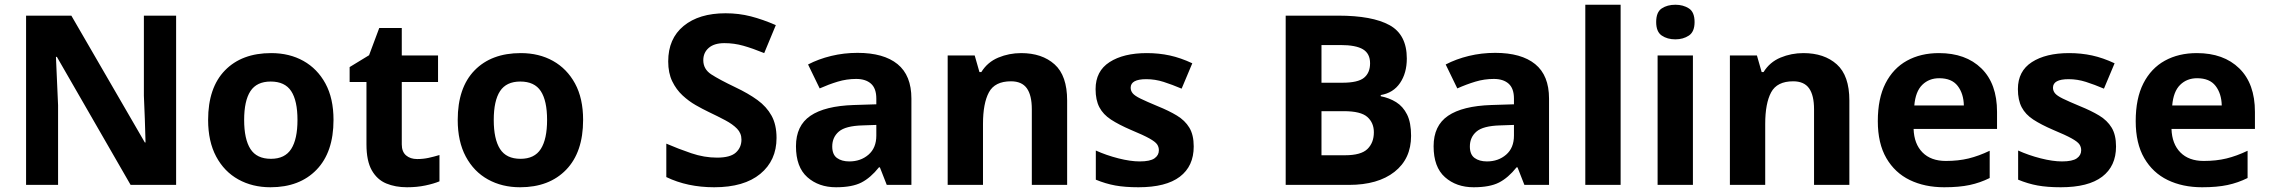

<svg xmlns="http://www.w3.org/2000/svg" viewBox="-20 -780 9576 810"><path d="M723 0H531L220 -540H216Q218 -489 220.5 -438Q223 -387 225 -336V0H90V-714H281L591 -179H594Q593 -229 591 -278Q589 -327 587 -376V-714H723Z M1387 -274Q1387 -138 1315.5 -64Q1244 10 1121 10Q1045 10 985.5 -23Q926 -56 892 -119.5Q858 -183 858 -274Q858 -410 929 -483Q1000 -556 1124 -556Q1201 -556 1260 -523Q1319 -490 1353 -427.5Q1387 -365 1387 -274ZM1010 -274Q1010 -193 1036.5 -151.5Q1063 -110 1123 -110Q1182 -110 1208.5 -151.5Q1235 -193 1235 -274Q1235 -355 1208.5 -395.5Q1182 -436 1122 -436Q1063 -436 1036.5 -395.5Q1010 -355 1010 -274Z M1740 -109Q1765 -109 1788 -114Q1811 -119 1834 -126V-15Q1810 -5 1774.5 2.5Q1739 10 1697 10Q1648 10 1609.5 -6Q1571 -22 1548.5 -61.5Q1526 -101 1526 -171V-434H1455V-497L1537 -547L1580 -662H1675V-546H1828V-434H1675V-171Q1675 -140 1693 -124.5Q1711 -109 1740 -109Z M2440 -274Q2440 -138 2368.5 -64Q2297 10 2174 10Q2098 10 2038.5 -23Q1979 -56 1945 -119.5Q1911 -183 1911 -274Q1911 -410 1982 -483Q2053 -556 2177 -556Q2254 -556 2313 -523Q2372 -490 2406 -427.5Q2440 -365 2440 -274ZM2063 -274Q2063 -193 2089.5 -151.5Q2116 -110 2176 -110Q2235 -110 2261.5 -151.5Q2288 -193 2288 -274Q2288 -355 2261.5 -395.5Q2235 -436 2175 -436Q2116 -436 2089.5 -395.5Q2063 -355 2063 -274Z M3256 -198Q3256 -103 3187.5 -46.5Q3119 10 2993 10Q2880 10 2791 -33V-174Q2842 -152 2896.5 -133.5Q2951 -115 3005 -115Q3061 -115 3084.5 -136.5Q3108 -158 3108 -191Q3108 -218 3089.5 -237Q3071 -256 3040 -272.5Q3009 -289 2969 -308Q2944 -320 2915 -336.5Q2886 -353 2859.5 -377.5Q2833 -402 2816 -437Q2799 -472 2799 -521Q2799 -617 2864 -670.5Q2929 -724 3041 -724Q3097 -724 3147.5 -711Q3198 -698 3253 -674L3204 -556Q3155 -576 3116 -587Q3077 -598 3036 -598Q2993 -598 2970 -578Q2947 -558 2947 -526Q2947 -488 2981 -466Q3015 -444 3082 -412Q3137 -386 3175.5 -358Q3214 -330 3235 -292Q3256 -254 3256 -198Z M3598 -557Q3708 -557 3766.5 -509.5Q3825 -462 3825 -364V0H3721L3692 -74H3688Q3653 -30 3614 -10Q3575 10 3507 10Q3434 10 3386 -32.5Q3338 -75 3338 -163Q3338 -250 3399 -291.5Q3460 -333 3582 -337L3677 -340V-364Q3677 -407 3654.5 -427Q3632 -447 3592 -447Q3552 -447 3514 -435.5Q3476 -424 3438 -407L3389 -508Q3433 -531 3486.5 -544Q3540 -557 3598 -557ZM3619 -251Q3547 -249 3519 -225Q3491 -201 3491 -162Q3491 -128 3511 -113.5Q3531 -99 3563 -99Q3611 -99 3644 -127.5Q3677 -156 3677 -208V-253Z M4288 -556Q4376 -556 4429 -508.5Q4482 -461 4482 -356V0H4333V-319Q4333 -378 4312 -407.5Q4291 -437 4245 -437Q4177 -437 4152 -390.5Q4127 -344 4127 -257V0H3978V-546H4092L4112 -476H4120Q4146 -518 4191.5 -537Q4237 -556 4288 -556Z M5016 -162Q5016 -79 4957.5 -34.5Q4899 10 4783 10Q4726 10 4685 2.5Q4644 -5 4603 -22V-145Q4647 -125 4698 -112Q4749 -99 4788 -99Q4832 -99 4850.5 -112Q4869 -125 4869 -146Q4869 -160 4861.5 -171Q4854 -182 4829 -196Q4804 -210 4751 -232Q4700 -254 4667 -275.5Q4634 -297 4618 -327.5Q4602 -358 4602 -404Q4602 -480 4661 -518Q4720 -556 4818 -556Q4869 -556 4915 -546Q4961 -536 5010 -513L4965 -406Q4925 -423 4889 -434.5Q4853 -446 4816 -446Q4750 -446 4750 -410Q4750 -397 4758.5 -386.5Q4767 -376 4791.5 -364Q4816 -352 4864 -332Q4911 -313 4945 -292.5Q4979 -272 4997.5 -241.5Q5016 -211 5016 -162Z M5626 -714Q5769 -714 5842 -674Q5915 -634 5915 -533Q5915 -472 5886.5 -430Q5858 -388 5805 -379V-374Q5841 -367 5870 -349Q5899 -331 5916 -297Q5933 -263 5933 -207Q5933 -110 5863 -55Q5793 0 5671 0H5404V-714ZM5643 -431Q5709 -431 5734.5 -452Q5760 -473 5760 -513Q5760 -554 5730 -572Q5700 -590 5635 -590H5555V-431ZM5555 -311V-125H5654Q5722 -125 5749 -151.5Q5776 -178 5776 -222Q5776 -262 5748.5 -286.5Q5721 -311 5649 -311Z M6288 -557Q6398 -557 6456.5 -509.5Q6515 -462 6515 -364V0H6411L6382 -74H6378Q6343 -30 6304 -10Q6265 10 6197 10Q6124 10 6076 -32.5Q6028 -75 6028 -163Q6028 -250 6089 -291.5Q6150 -333 6272 -337L6367 -340V-364Q6367 -407 6344.5 -427Q6322 -447 6282 -447Q6242 -447 6204 -435.5Q6166 -424 6128 -407L6079 -508Q6123 -531 6176.5 -544Q6230 -557 6288 -557ZM6309 -251Q6237 -249 6209 -225Q6181 -201 6181 -162Q6181 -128 6201 -113.5Q6221 -99 6253 -99Q6301 -99 6334 -127.5Q6367 -156 6367 -208V-253Z M6817 0H6668V-760H6817Z M7048 -760Q7081 -760 7105 -744.5Q7129 -729 7129 -687Q7129 -646 7105 -630Q7081 -614 7048 -614Q7014 -614 6990.5 -630Q6967 -646 6967 -687Q6967 -729 6990.5 -744.5Q7014 -760 7048 -760ZM7122 -546V0H6973V-546Z M7588 -556Q7676 -556 7729 -508.5Q7782 -461 7782 -356V0H7633V-319Q7633 -378 7612 -407.5Q7591 -437 7545 -437Q7477 -437 7452 -390.5Q7427 -344 7427 -257V0H7278V-546H7392L7412 -476H7420Q7446 -518 7491.5 -537Q7537 -556 7588 -556Z M8160 -556Q8273 -556 8339 -491.5Q8405 -427 8405 -308V-236H8053Q8055 -173 8090.5 -137Q8126 -101 8189 -101Q8242 -101 8285 -111.5Q8328 -122 8374 -144V-29Q8334 -9 8289.5 0.5Q8245 10 8182 10Q8100 10 8037 -20.5Q7974 -51 7938 -113Q7902 -175 7902 -269Q7902 -365 7934.5 -428.5Q7967 -492 8025 -524Q8083 -556 8160 -556ZM8161 -450Q8118 -450 8089.5 -422Q8061 -394 8056 -335H8265Q8264 -385 8239 -417.5Q8214 -450 8161 -450Z M8907 -162Q8907 -79 8848.5 -34.5Q8790 10 8674 10Q8617 10 8576 2.5Q8535 -5 8494 -22V-145Q8538 -125 8589 -112Q8640 -99 8679 -99Q8723 -99 8741.5 -112Q8760 -125 8760 -146Q8760 -160 8752.5 -171Q8745 -182 8720 -196Q8695 -210 8642 -232Q8591 -254 8558 -275.5Q8525 -297 8509 -327.5Q8493 -358 8493 -404Q8493 -480 8552 -518Q8611 -556 8709 -556Q8760 -556 8806 -546Q8852 -536 8901 -513L8856 -406Q8816 -423 8780 -434.5Q8744 -446 8707 -446Q8641 -446 8641 -410Q8641 -397 8649.5 -386.5Q8658 -376 8682.5 -364Q8707 -352 8755 -332Q8802 -313 8836 -292.5Q8870 -272 8888.5 -241.5Q8907 -211 8907 -162Z M9248 -556Q9361 -556 9427 -491.5Q9493 -427 9493 -308V-236H9141Q9143 -173 9178.5 -137Q9214 -101 9277 -101Q9330 -101 9373 -111.5Q9416 -122 9462 -144V-29Q9422 -9 9377.5 0.5Q9333 10 9270 10Q9188 10 9125 -20.5Q9062 -51 9026 -113Q8990 -175 8990 -269Q8990 -365 9022.5 -428.5Q9055 -492 9113 -524Q9171 -556 9248 -556ZM9249 -450Q9206 -450 9177.5 -422Q9149 -394 9144 -335H9353Q9352 -385 9327 -417.5Q9302 -450 9249 -450Z"/></svg>

Font: Noto Sans Balinese
Style: Bold
Weight: 700
Designer: Aditya Bayu, David Williams
Foundry: David Williams
Version: Version 2.005; ttfautohint (v1.8.4.7-5d5b)